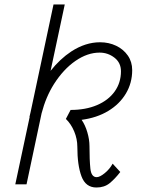

<svg xmlns="http://www.w3.org/2000/svg" viewBox="-20 -820 640 854"><path d="M409 14Q361 14 342.5 -35.5Q324 -85 324 -167Q324 -202 310 -235.5Q296 -269 273 -291L294 -331Q361 -331 411.5 -352.5Q462 -374 490 -413Q518 -452 518 -503Q518 -541 489 -563.5Q460 -586 423 -586Q369 -586 315.5 -549Q262 -512 220 -446Q184 -389 165 -316L98 0H48L112 -300H111Q113 -311 116 -321L218 -800H268L205 -505Q247 -558 297 -591Q360 -632 425 -632Q464 -632 496.5 -616.5Q529 -601 548.5 -573Q568 -545 568 -508Q568 -451 540 -404Q512 -357 461.5 -326.5Q411 -296 343 -287Q359 -264 368.5 -231.5Q378 -199 378 -170Q378 -108 382 -70Q386 -32 410 -32Q424 -32 446 -50Q468 -68 481 -92L515 -55Q491 -24 467.5 -5Q444 14 409 14Z"/></svg>

Font: Victor Mono Thin Thin
Style: Italic
Weight: 250
Italic angle: -12°
Monospace: yes
Version: Version 1.561;gftools[0.9.30]